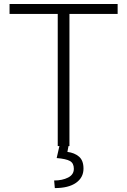

<svg xmlns="http://www.w3.org/2000/svg" viewBox="-20 -731 637 961"><path d="M568.8 -661.1H327.6V0H269V-661.1H27.8V-710.9H568.8ZM323.2 -2 317.4 29.3Q353 33.7 375.5 53Q397.9 72.3 397.9 112.8Q397.9 157.7 360.4 184.1Q322.8 210.4 254.4 210.4L251 172.4Q292 172.4 320.8 157.7Q349.6 143.1 349.6 113.8Q349.6 85.9 330.3 75Q311 64 263.7 60.1L277.8 -2Z"/></svg>

Font: Franko
Style: Light
Weight: 300
Designer: Google
Version: Version 1.200310; 2013